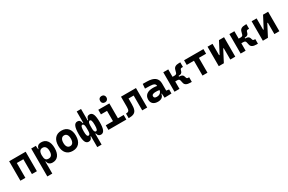

<svg xmlns="http://www.w3.org/2000/svg" viewBox="198 -2475 6634 4420"><g transform="rotate(-30 3515.5 -265.5)"><path d="M379.9 0V-394.5H206.1V0H73.7V-517.6H512.2V0Z M659.7 224.6V-517.6H782.2L790.5 -423.8H799.8Q809.1 -476.1 839.6 -501.7Q870.1 -527.3 929.2 -527.3Q1026.4 -527.3 1079.8 -457Q1133.3 -386.7 1133.3 -258.3Q1133.3 -128.9 1079.8 -59.6Q1026.4 9.8 930.2 9.8Q876 9.8 843.3 -16.1Q810.5 -42 802.7 -93.8H792V224.6ZM792 -258.3Q792 -183.1 814.5 -148.9Q836.9 -114.7 893.1 -114.7Q998 -114.7 998 -258.3Q998 -327.1 970.7 -365Q943.4 -402.8 893.1 -402.8Q842.8 -402.8 817.4 -368.2Q792 -333.5 792 -258.3Z M1464.8 9.8Q1353 9.8 1291.5 -60.5Q1230 -130.9 1230 -258.8Q1230 -387.2 1291.5 -457.3Q1353 -527.3 1464.8 -527.3Q1576.7 -527.3 1638.2 -457.3Q1699.7 -387.2 1699.7 -258.8Q1699.7 -130.9 1638.2 -60.5Q1576.7 9.8 1464.8 9.8ZM1464.8 -115.7Q1512.7 -115.7 1538.6 -153.1Q1564.5 -190.4 1564.5 -258.8Q1564.5 -327.6 1538.6 -364.7Q1512.7 -401.9 1464.8 -401.9Q1417.5 -401.9 1391.4 -364.7Q1365.2 -327.6 1365.2 -258.8Q1365.2 -190.4 1391.4 -153.1Q1417.5 -115.7 1464.8 -115.7Z M2213.4 9.8Q2137.7 9.8 2122.1 -75.2H2108.4V214.8H1993.2V-75.2H1979.5Q1963.9 9.8 1888.2 9.8Q1827.1 9.8 1799.3 -52.7Q1771.5 -115.2 1771.5 -253.9Q1771.5 -397.9 1799.3 -462.6Q1827.1 -527.3 1889.2 -527.3Q1930.2 -527.3 1950.7 -502.7Q1971.2 -478 1979.5 -428.7H1993.2V-732.4H2108.4V-428.7H2122.1Q2130.4 -478 2150.9 -502.7Q2171.4 -527.3 2212.4 -527.3Q2274.4 -527.3 2302.2 -462.6Q2330.1 -397.9 2330.1 -253.9Q2330.1 -115.2 2302.2 -52.7Q2274.4 9.8 2213.4 9.8ZM2000.5 -291Q2000.5 -402.8 1951.7 -402.8Q1926.3 -402.8 1914.8 -367.7Q1903.3 -332.5 1903.3 -253.9Q1903.3 -180.7 1915 -147.7Q1926.8 -114.7 1952.6 -114.7Q1977.1 -114.7 1988.8 -141.4Q2000.5 -168 2000.5 -214.8ZM2101.1 -214.8Q2101.1 -168 2113 -141.4Q2125 -114.7 2149.4 -114.7Q2175.3 -114.7 2186.8 -147.7Q2198.2 -180.7 2198.2 -253.9Q2198.2 -332.5 2186.8 -367.7Q2175.3 -402.8 2150.4 -402.8Q2101.1 -402.8 2101.1 -291Z M2413.6 0V-122.1H2605V-395.5H2442.9V-517.6H2736.8V-122.1H2890.1V0ZM2665 -587.4Q2627.4 -587.4 2604 -610.8Q2580.6 -634.3 2580.6 -671.9Q2580.6 -709.5 2604 -732.9Q2627.4 -756.3 2665 -756.3Q2702.6 -756.3 2726.1 -732.9Q2749.5 -709.5 2749.5 -671.9Q2749.5 -634.3 2726.1 -610.8Q2702.6 -587.4 2665 -587.4Z M2952.1 0V-123Q3006.3 -123 3026.4 -148.2Q3046.4 -173.3 3046.4 -241.2V-517.6H3444.8V0H3312.5V-394.5H3176.3V-244.6Q3176.3 -150.4 3156 -97.2Q3135.7 -43.9 3086.9 -22Q3038.1 0 2952.1 0Z M3903.8 4.9 3895.5 -109.4H3883.8Q3876.5 -49.8 3836.2 -20Q3795.9 9.8 3728.5 9.8Q3646 9.8 3600.1 -30.8Q3554.2 -71.3 3554.2 -146Q3554.2 -232.9 3614.3 -279.3Q3674.3 -325.7 3784.7 -325.7Q3816.9 -325.7 3842 -323.2Q3867.2 -320.8 3890.6 -315.4V-316.9Q3890.6 -358.4 3855.2 -377.7Q3819.8 -397 3750 -398.9L3617.7 -402.3L3627.4 -522.5L3740.2 -521Q3880.9 -519 3949.2 -465.6Q4017.6 -412.1 4017.6 -309.6V-118.2L4089.4 -107.4V0ZM3890.6 -206.5Q3862.3 -212.4 3839.4 -213.4Q3816.4 -214.4 3791 -214.4Q3688.5 -214.4 3688.5 -155.8Q3688.5 -101.6 3761.2 -101.6Q3803.2 -101.6 3831.8 -116.9Q3860.4 -132.3 3875 -156.5Q3889.6 -180.7 3890.6 -206.5Z M4170.4 0V-517.6H4302.7V-320.3H4355Q4408.7 -320.3 4419.4 -360.4L4440.9 -437Q4464.8 -520 4586.4 -520H4624V-397H4594.7Q4560.1 -397 4551.3 -370.6L4538.1 -329.1Q4521.5 -269.5 4439.5 -269.5H4434.1V-248H4444.3Q4531.2 -248 4547.9 -188.5L4561 -147Q4569.8 -120.6 4604.5 -120.6H4628.9V2.4H4591.3Q4456.5 2.4 4437 -80.6L4419.4 -157.2Q4410.2 -197.3 4355 -197.3H4302.7V0Z M4914.6 0V-394.5H4723.1V-517.6H5237.8V-394.5H5046.4V0Z M5347.2 0V-517.6H5479.5V-214.8H5493.2L5650.9 -517.6H5785.6V0H5653.3V-302.7H5639.6L5481.9 0Z M5928.2 0V-517.6H6060.5V-320.3H6112.8Q6166.5 -320.3 6177.2 -360.4L6198.7 -437Q6222.7 -520 6344.2 -520H6381.8V-397H6352.5Q6317.9 -397 6309.1 -370.6L6295.9 -329.1Q6279.3 -269.5 6197.3 -269.5H6191.9V-248H6202.1Q6289.1 -248 6305.7 -188.5L6318.8 -147Q6327.6 -120.6 6362.3 -120.6H6386.7V2.4H6349.1Q6214.4 2.4 6194.8 -80.6L6177.2 -157.2Q6168 -197.3 6112.8 -197.3H6060.5V0Z M6519 0V-517.6H6651.4V-214.8H6665L6822.8 -517.6H6957.5V0H6825.2V-302.7H6811.5L6653.8 0Z"/></g></svg>

Font: Cascadia Mono PL
Style: Bold
Weight: 700
Monospace: yes
Designer: Aaron Bell
Foundry: Saja Typeworks
Version: Version 2404.023; ttfautohint (v1.8.4)